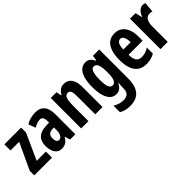

<svg xmlns="http://www.w3.org/2000/svg" viewBox="67 -1378 2439 2439"><g transform="rotate(-45 1286.0 -158.5)"><path d="M337 0H19V-81L185 -437H29V-547H330V-459L171 -109H337Z M597 -557Q674 -557 715.5 -508Q757 -459 757 -362V0H662L641 -73H638Q622 -45 603.5 -26.5Q585 -8 562 1Q539 10 507 10Q463 10 435.5 -14.5Q408 -39 395.5 -78Q383 -117 383 -161Q383 -247 429 -290.5Q475 -334 560 -338L626 -341V-363Q626 -408 612.5 -430Q599 -452 569 -452Q547 -452 519.5 -443Q492 -434 460 -414L424 -511Q460 -534 504 -545.5Q548 -557 597 -557ZM591 -252Q553 -250 534 -229Q515 -208 515 -167Q515 -130 526.5 -112Q538 -94 561 -94Q590 -94 608 -124Q626 -154 626 -204V-254Z M1105 -557Q1173 -557 1209.5 -507Q1246 -457 1246 -362V0H1115V-324Q1115 -382 1104 -411.5Q1093 -441 1062 -441Q1023 -441 1008 -401Q993 -361 993 -263V0H862V-547H965L980 -477H987Q999 -503 1016.5 -521Q1034 -539 1056 -548Q1078 -557 1105 -557Z M1490 -557Q1528 -557 1554 -539Q1580 -521 1601 -477H1609L1620 -547H1733V-28Q1733 58 1709 118Q1685 178 1634.5 209Q1584 240 1503 240Q1460 240 1424 230.5Q1388 221 1356 202V87Q1382 101 1406 110.5Q1430 120 1453.5 124Q1477 128 1499 128Q1547 128 1574.5 103Q1602 78 1602 17V7Q1602 -10 1603.5 -32Q1605 -54 1607 -73H1602Q1581 -30 1553.5 -10Q1526 10 1486 10Q1414 10 1373 -63.5Q1332 -137 1332 -270Q1332 -361 1350.5 -425Q1369 -489 1404.5 -523Q1440 -557 1490 -557ZM1529 -444Q1508 -444 1493.5 -424.5Q1479 -405 1472 -366Q1465 -327 1465 -268Q1465 -183 1481 -143Q1497 -103 1530 -103Q1548 -103 1561.5 -112Q1575 -121 1584 -139.5Q1593 -158 1597.5 -186Q1602 -214 1602 -252V-279Q1602 -337 1594.5 -373.5Q1587 -410 1571 -427Q1555 -444 1529 -444Z M2014 -556Q2075 -556 2116.5 -525.5Q2158 -495 2180 -440Q2202 -385 2202 -309V-236H1949Q1949 -164 1973.5 -130Q1998 -96 2048 -96Q2082 -96 2112.5 -105Q2143 -114 2178 -136V-28Q2145 -9 2108.5 0.5Q2072 10 2030 10Q1956 10 1909.5 -24Q1863 -58 1841.5 -121Q1820 -184 1820 -270Q1820 -362 1842 -426Q1864 -490 1907 -523Q1950 -556 2014 -556ZM2017 -454Q1987 -454 1969 -425Q1951 -396 1949 -330H2081Q2081 -369 2073.5 -396.5Q2066 -424 2052 -439Q2038 -454 2017 -454Z M2521 -557Q2531 -557 2541 -555.5Q2551 -554 2564 -550L2553 -411Q2543 -415 2532 -416.5Q2521 -418 2507 -418Q2485 -418 2468 -408.5Q2451 -399 2440 -380.5Q2429 -362 2423 -336.5Q2417 -311 2417 -279V0H2286V-547H2386L2406 -457H2412Q2422 -483 2438 -506Q2454 -529 2475 -543Q2496 -557 2521 -557Z"/></g></svg>

Font: Noto Sans Display ExtraCondensed
Style: Regular
Weight: 400
Width: 2
Version: Version 2.003